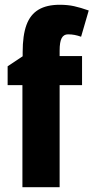

<svg xmlns="http://www.w3.org/2000/svg" viewBox="-20 -785 392 805"><path d="M324 -428H230V0H74V-428H12V-507L75 -549V-566Q75 -637 91 -680.5Q107 -724 141.5 -744.5Q176 -765 230 -765Q264 -765 291 -759Q318 -753 352 -741L320 -631Q306 -636 293 -638.5Q280 -641 265 -641Q247 -641 238.5 -625Q230 -609 230 -573V-550H324Z"/></svg>

Font: Noto Sans Display Condensed ExtraBold
Style: Regular
Weight: 800
Width: 3
Designer: Monotype Design Team
Foundry: Monotype Imaging Inc.
Version: Version 2.003